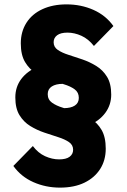

<svg xmlns="http://www.w3.org/2000/svg" viewBox="-20 -736 578 877"><path d="M276 -144 271 -242Q304 -242 322 -254Q340 -266 340 -289Q340 -314 321 -328Q302 -342 272 -351Q242 -360 208 -371.5Q174 -383 144 -401.5Q114 -420 94.5 -452.5Q75 -485 75 -538Q75 -591 100.5 -631.5Q126 -672 173.5 -694Q221 -716 284 -716Q350 -716 406.5 -691Q463 -666 498 -617L409 -526Q384 -558 352 -572.5Q320 -587 288 -587Q257 -587 241 -575Q225 -563 225 -543Q225 -521 244 -508Q263 -495 293 -485.5Q323 -476 356.5 -464.5Q390 -453 420 -434.5Q450 -416 469 -385Q488 -354 488 -304Q488 -257 461 -220.5Q434 -184 386.5 -164Q339 -144 276 -144ZM254 121Q189 121 132.5 96Q76 71 41 22L130 -69Q154 -37 186 -22.5Q218 -8 250 -8Q282 -8 298 -20Q314 -32 314 -52Q314 -74 295 -87Q276 -100 246 -109.5Q216 -119 182 -130.5Q148 -142 118 -160.5Q88 -179 69 -210Q50 -241 50 -291Q50 -339 77 -375Q104 -411 152 -431Q200 -451 263 -451L267 -353Q235 -353 216.5 -341Q198 -329 198 -306Q198 -281 217.5 -267Q237 -253 267 -244Q297 -235 331 -223.5Q365 -212 395 -193.5Q425 -175 444 -142.5Q463 -110 463 -57Q463 -4 437.5 36Q412 76 365.5 98.5Q319 121 254 121Z"/></svg>

Font: Outfit-Bold
Style: Bold
Weight: 700
Designer: Rodrigo Fuenzalida
Foundry: fragTYPE
Version: Version 1.000